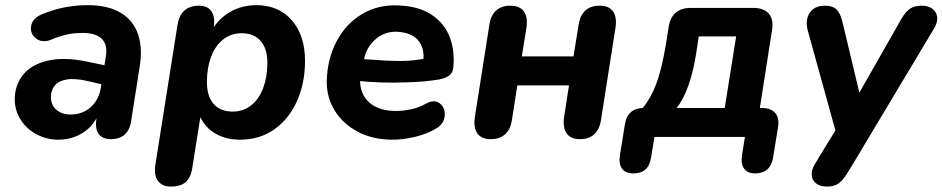

<svg xmlns="http://www.w3.org/2000/svg" viewBox="-20 -520 3578 729"><path d="M36 -142.4Q36 -196 67.1 -235.4Q98.3 -274.8 160.6 -289.5Q222.9 -304.3 311 -286L390.6 -269.4L378.8 -197L315 -211.8Q265.5 -223.5 233.9 -218.3Q202.3 -213.1 187.8 -195.1Q173.4 -177 173.4 -151.5Q173.4 -120.7 194.3 -103Q215.3 -85.2 248 -85.2Q292.9 -85.2 324.4 -113.2Q355.8 -141.1 363.2 -188.6L382 -306.4Q389.4 -349.1 367.1 -372Q344.8 -395 292.9 -395Q267.5 -395 245.8 -391.4Q224 -387.8 200.1 -379.4Q190.7 -376.4 174.1 -369.2Q139.8 -355.8 116.4 -374.3Q93.1 -392.7 98.4 -422.4Q103.7 -452.1 143.4 -467.5Q184.3 -484.3 227.3 -492.4Q270.3 -500.4 311.7 -500.4Q391.4 -500.4 439.4 -470.7Q487.3 -441 504.3 -389.4Q521.3 -337.9 511.1 -271.9L478.2 -62Q473.4 -26.9 453.6 -9.2Q433.9 8.4 401.2 8.4Q369.5 8.4 354.8 -11.2Q340.2 -30.9 346.2 -69.4L355.2 -125.6L360.8 -101.5Q339.4 -45.2 297.1 -17.4Q254.8 10.4 201.6 10.4Q156.8 10.4 118.5 -10.1Q80.2 -30.6 58.1 -66Q36 -101.4 36 -142.4Z M569.8 106.4 654.1 -426.4Q666.4 -498.4 735.6 -498.4Q768.7 -498.4 783.1 -476.7Q797.5 -454.9 791.5 -415.4L783.7 -367.2L782.8 -403.3Q810.8 -450.3 854.8 -475.4Q898.7 -500.4 953.9 -500.4Q1037.7 -500.4 1087.9 -443.1Q1138.1 -385.8 1138.1 -288.4Q1138.1 -204.4 1107.7 -136.3Q1077.3 -68.2 1021.5 -28.9Q965.7 10.4 891.1 10.4Q834.5 10.4 792.8 -16Q751.1 -42.3 734.1 -91.9L743.3 -91.7L709.6 120.4Q704 155.5 684.3 172Q664.7 188.4 628.6 188.4Q595.5 188.4 579.7 166.7Q564 145.1 569.8 106.4ZM995.1 -281.2Q995.1 -335.5 969.5 -364.6Q944 -393.8 897.5 -393.8Q857 -393.8 827 -369.9Q797.1 -346 781.3 -303.9Q765.6 -261.8 765.6 -208.8Q765.6 -154.6 791.1 -125.4Q816.7 -96.3 863.1 -96.3Q903.7 -96.3 933.6 -120Q963.5 -143.8 979.3 -186Q995.1 -228.3 995.1 -281.2Z M1220.7 -214.3Q1223.1 -296.7 1258.2 -363.5Q1293.4 -430.4 1355.2 -466.9Q1417 -503.4 1494.6 -499.4Q1574.6 -495.5 1622.7 -461.4Q1670.7 -427.3 1689.1 -374.9Q1707.6 -322.5 1700.9 -262Q1698.7 -241.8 1683.5 -231.9Q1668.3 -222 1647.9 -218.4Q1618.4 -213.4 1588.6 -210.9Q1558.8 -208.4 1525.6 -207.4Q1474.8 -205.4 1426.3 -207Q1377.9 -208.6 1323.9 -214L1337.2 -297Q1357.4 -295.2 1370.5 -294.8Q1446.3 -288.8 1499 -288.5Q1551.6 -288.2 1603.1 -299.8L1586.7 -285.6Q1593.3 -332.8 1570.3 -363.5Q1547.4 -394.3 1494 -399Q1445.3 -403 1409.8 -374.2Q1374.3 -345.3 1363.7 -302.2L1352.1 -252Q1341.3 -205.6 1354.8 -170.6Q1368.3 -135.6 1401.6 -117.1Q1434.8 -98.7 1482.6 -98.7Q1512.1 -98.7 1542.2 -105.4Q1572.3 -112.2 1596.7 -126.2Q1629 -143.8 1650.1 -127.2Q1671.2 -110.5 1668.4 -79.9Q1665.7 -49.3 1636 -32.1Q1602 -11.5 1556.6 -0.6Q1511.3 10.4 1470.3 10.4Q1396.3 10.4 1339 -19.5Q1281.8 -49.4 1250.5 -100.9Q1219.2 -152.4 1220.7 -214.3Z M1783 -75.6 1838.3 -427.6Q1843.9 -462.9 1864.4 -480.7Q1884.8 -498.4 1917.7 -498.4Q1953.2 -498.4 1969 -476.8Q1984.7 -455.1 1978.9 -415.2L1961.3 -305.9H2157.5L2177.2 -427.4Q2182.9 -462.9 2203.3 -480.7Q2223.8 -498.4 2256.7 -498.4Q2292.2 -498.4 2307.5 -476.8Q2322.9 -455.1 2317 -415.2L2261.7 -63.2Q2256.1 -27.9 2235.6 -9.7Q2215.2 8.4 2182.3 8.4Q2146.8 8.4 2131.4 -13.7Q2116.1 -35.7 2121.9 -76.4L2140.4 -195.7H1944.3L1923.5 -63.2Q1917.9 -27.1 1897.1 -9.3Q1876.2 8.4 1843.5 8.4Q1808 8.4 1792.6 -13.3Q1777.1 -34.9 1783 -75.6Z M2334 67.2 2352.6 -47.5Q2362.4 -110.1 2425.4 -110.1H2455.1L2404.1 -90.9Q2444.6 -133.7 2468.4 -193.2Q2492.2 -252.7 2508.5 -352.9L2518.9 -417.6Q2530.3 -490 2602.9 -490H2839.4Q2880.3 -490 2899.2 -467.9Q2918.1 -445.7 2911.2 -405L2859.9 -77.2L2832.2 -110.1H2871.6Q2907 -110.1 2923.4 -91Q2939.7 -72 2934.1 -37.3L2915.5 77.4Q2905.7 138.4 2846.3 138.4Q2818 138.4 2805 119.8Q2792 101.1 2797.6 67.2L2808.4 0H2464.9L2452 78.2Q2447.1 109.5 2430.1 124Q2413 138.4 2383.6 138.4Q2354.5 138.4 2341.4 119.8Q2328.4 101.1 2334 67.2ZM2731.7 -109.9 2775.1 -381.7H2633L2623 -315.3Q2612.9 -250.6 2594.2 -196.8Q2575.5 -143 2549 -109.9Z M3074.1 102.6Q3077.1 97.6 3078.6 95.6Q3080.1 93.6 3083.1 88.6L3090.1 75.8L3169.1 -52.6L3160.3 5.6L3047.6 -402Q3036.1 -443.7 3054.3 -471.1Q3072.4 -498.4 3111.7 -498.4Q3141 -498.4 3155.9 -484.3Q3170.7 -470.2 3179.3 -434.3L3252.3 -128.5H3220.3L3402.2 -447.7Q3417.8 -475 3434.9 -486.7Q3451.9 -498.4 3479.2 -498.4Q3505.3 -498.4 3520.9 -486.3Q3536.6 -474.2 3538.3 -454.1Q3540 -434.1 3526.5 -411.8L3215.3 107.9L3206.9 121.5Q3201.9 129.7 3196.9 137.7Q3180 165.7 3163.1 177.1Q3146.1 188.4 3119.7 188.4Q3093.6 188.4 3078.3 176.2Q3063.1 164 3061.9 144.4Q3060.7 124.9 3074.1 102.6Z"/></svg>

Font: SN Pro Thin
Style: Italic
Weight: 200
Italic angle: -9°
Designer: Tobias Whetton
Foundry: Supernotes
Version: Version 1.003;Glyphs 3.3 (3324)